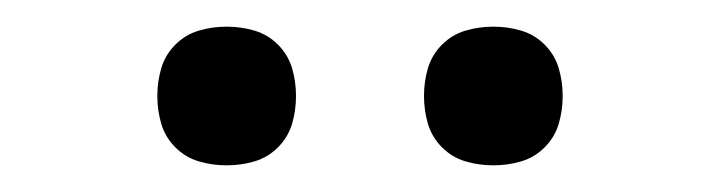

<svg xmlns="http://www.w3.org/2000/svg" viewBox="-20 -742 540 144"><path d="M350 -618Q339 -618 329 -621Q319 -624 311.5 -631.5Q304 -639 301 -649Q298 -659 298 -670Q298 -681 301 -691Q304 -701 311.5 -708.5Q319 -716 329 -719Q339 -722 350 -722Q361 -722 371 -719Q381 -716 388.5 -708.5Q396 -701 399 -691Q402 -681 402 -670Q402 -659 399 -649Q396 -639 388.5 -631.5Q381 -624 371 -621Q361 -618 350 -618ZM150 -618Q139 -618 129 -621Q119 -624 111.5 -631.5Q104 -639 101 -649Q98 -659 98 -670Q98 -681 101 -691Q104 -701 111.5 -708.5Q119 -716 129 -719Q139 -722 150 -722Q161 -722 171 -719Q181 -716 188.5 -708.5Q196 -701 199 -691Q202 -681 202 -670Q202 -659 199 -649Q196 -639 188.5 -631.5Q181 -624 171 -621Q161 -618 150 -618Z"/></svg>

Font: Iosevka Term Curly Light
Style: Regular
Weight: 300
Designer: Belleve Invis
Foundry: Belleve Invis
Version: Version 32.3.0